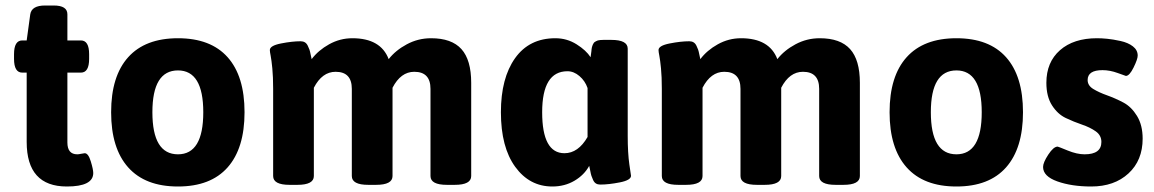

<svg xmlns="http://www.w3.org/2000/svg" viewBox="-20 -670 4194 698"><path d="M319 -41Q319 8 223 8Q77 8 77 -154V-406H61Q31 -406 31 -456V-473Q31 -523 61 -523H77L90 -618Q95 -650 144 -650H175Q225 -650 225 -618V-523H274Q304 -523 304 -473V-456Q304 -406 274 -406H225V-152Q225 -109 261 -109Q266 -109 275.5 -111Q285 -113 288 -113Q301 -113 310 -83.5Q319 -54 319 -41Z M719 -262Q719 -414 627 -414Q534 -414 534 -262Q534 -109 627 -109Q719 -109 719 -262ZM807.5 -462Q869 -393 869 -262Q869 -131 807.5 -61.5Q746 8 627 8Q508 8 446 -61.5Q384 -131 384 -262Q384 -393 446 -462Q508 -531 627 -531Q746 -531 807.5 -462Z M1693 -369V-30Q1693 2 1633 2H1605Q1545 2 1545 -30V-347Q1545 -409 1486 -409Q1437 -409 1407 -351V-30Q1407 2 1347 2H1319Q1259 2 1259 -30V-347Q1259 -409 1200 -409Q1151 -409 1121 -351V-30Q1121 2 1061 2H1033Q973 2 973 -30V-347Q973 -391 970 -421.5Q967 -452 964 -467Q961 -482 961 -488Q961 -504 1001.5 -512Q1042 -520 1073 -520Q1082 -520 1088.5 -516Q1095 -512 1099 -503.5Q1103 -495 1105 -489.5Q1107 -484 1109.5 -471Q1112 -458 1113 -455Q1137 -487 1176.5 -509Q1216 -531 1261 -531Q1364 -531 1393 -455Q1418 -487 1459 -509Q1500 -531 1547 -531Q1622 -531 1657.5 -491.5Q1693 -452 1693 -369Z M2116 -172V-350Q2107 -376 2086.5 -393.5Q2066 -411 2043 -411Q1951 -411 1951 -262Q1951 -113 2032 -113Q2082 -113 2116 -172ZM2274 -31Q2274 -15 2233.5 -7Q2193 1 2162 1Q2153 1 2146.5 -3Q2140 -7 2136 -16Q2132 -25 2130 -31Q2128 -37 2125.5 -50.5Q2123 -64 2122 -67Q2104 -34 2068.5 -13Q2033 8 1988 8Q1905 8 1853 -63.5Q1801 -135 1801 -262Q1801 -386 1852.5 -458.5Q1904 -531 1999 -531Q2041 -531 2076 -509Q2111 -487 2127 -462L2130 -484Q2130 -485 2130.5 -490Q2131 -495 2131.5 -496.5Q2132 -498 2133 -502Q2134 -506 2135 -507.5Q2136 -509 2137.5 -512Q2139 -515 2141 -516.5Q2143 -518 2146.5 -520Q2150 -522 2153.5 -523Q2157 -524 2162.5 -524.5Q2168 -525 2174 -525H2202Q2262 -525 2262 -493V-176Q2262 -114 2268 -72Z M3106 -369V-30Q3106 2 3046 2H3018Q2958 2 2958 -30V-347Q2958 -409 2899 -409Q2850 -409 2820 -351V-30Q2820 2 2760 2H2732Q2672 2 2672 -30V-347Q2672 -409 2613 -409Q2564 -409 2534 -351V-30Q2534 2 2474 2H2446Q2386 2 2386 -30V-347Q2386 -391 2383 -421.5Q2380 -452 2377 -467Q2374 -482 2374 -488Q2374 -504 2414.5 -512Q2455 -520 2486 -520Q2495 -520 2501.5 -516Q2508 -512 2512 -503.5Q2516 -495 2518 -489.5Q2520 -484 2522.5 -471Q2525 -458 2526 -455Q2550 -487 2589.5 -509Q2629 -531 2674 -531Q2777 -531 2806 -455Q2831 -487 2872 -509Q2913 -531 2960 -531Q3035 -531 3070.5 -491.5Q3106 -452 3106 -369Z M3549 -262Q3549 -414 3457 -414Q3364 -414 3364 -262Q3364 -109 3457 -109Q3549 -109 3549 -262ZM3637.5 -462Q3699 -393 3699 -262Q3699 -131 3637.5 -61.5Q3576 8 3457 8Q3338 8 3276 -61.5Q3214 -131 3214 -262Q3214 -393 3276 -462Q3338 -531 3457 -531Q3576 -531 3637.5 -462Z M4134 -166Q4134 -87 4082.5 -39.5Q4031 8 3947 8Q3876 8 3824 -10.5Q3772 -29 3772 -63Q3772 -79 3791 -108Q3810 -137 3825 -137Q3827 -137 3861 -123Q3895 -109 3923 -109Q3984 -109 3984 -154Q3984 -178 3963.5 -192.5Q3943 -207 3913.5 -217Q3884 -227 3854.5 -241Q3825 -255 3804.5 -287Q3784 -319 3784 -369Q3784 -444 3833.5 -487.5Q3883 -531 3968 -531Q3985 -531 4005.5 -529Q4026 -527 4053.5 -521Q4081 -515 4098.5 -501.5Q4116 -488 4116 -468Q4116 -455 4101 -424.5Q4086 -394 4073 -394Q4072 -394 4043.5 -404.5Q4015 -415 3988 -415Q3934 -415 3934 -379Q3934 -359 3954.5 -346.5Q3975 -334 4004.5 -323.5Q4034 -313 4063.5 -297.5Q4093 -282 4113.5 -248.5Q4134 -215 4134 -166Z"/></svg>

Font: mmAsap
Style: Bold
Weight: 700
Designer: Pablo Cosgaya
Foundry: Omnibus-Type
Version: Version 1.001